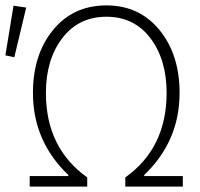

<svg xmlns="http://www.w3.org/2000/svg" viewBox="-44 -691 740 711"><path d="M66 0V-39H209V-43Q78 -168 78 -347Q78 -489 152.5 -580Q227 -671 350 -671Q472 -671 546.5 -580Q621 -489 621 -347Q621 -168 490 -43V-39H633V0H420V-34Q573 -143 573 -347Q573 -470 513 -549.5Q453 -629 350 -629Q247 -629 186.5 -549.5Q126 -470 126 -347Q126 -143 279 -34V0ZM-24 -486 6 -670 53 -663 9 -479Z"/></svg>

Font: Toshiba Sans Light
Style: Regular
Weight: 300
Designer: Paul D. Hunt
Foundry: Toshiba Corporation
Version: Version 2.020;PS 2.0;hotconv 1.0.86;makeotf.lib2.5.63406